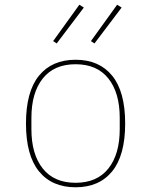

<svg xmlns="http://www.w3.org/2000/svg" viewBox="-20 -781 640 813"><path d="M300 12Q200 12 145 -55.5Q90 -123 90 -258Q90 -393 145 -460.5Q200 -528 300 -528Q400 -528 455 -460.5Q510 -393 510 -258Q510 -123 455 -55.5Q400 12 300 12ZM300 -7Q391 -7 439 -67.5Q487 -128 487 -234V-282Q487 -388 439 -448.5Q391 -509 300 -509Q209 -509 161 -448.5Q113 -388 113 -282V-234Q113 -128 161 -67.5Q209 -7 300 -7ZM220 -597 205 -607 316 -761 335 -749ZM380 -597 365 -607 476 -761 495 -749Z"/></svg>

Font: IBM Plex Mono Thin
Style: Regular
Weight: 100
Monospace: yes
Designer: Mike Abbink, Paul van der Laan, Pieter van Rosmalen
Foundry: Bold Monday
Version: Version 2.3